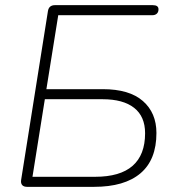

<svg xmlns="http://www.w3.org/2000/svg" viewBox="-20 -725 689 745"><path d="M85 0Q72 0 66 -7Q60 -14 62 -27L166 -682Q168 -694 175 -699.5Q182 -705 193 -705H573Q584 -705 589.5 -701Q595 -697 595 -689Q595 -678 588.5 -672Q582 -666 571 -666H206L160 -379H379Q482 -379 534.5 -333Q587 -287 587 -209Q587 -105 525 -52.5Q463 0 345 0ZM106 -39H349Q446 -39 494.5 -81.5Q543 -124 543 -208Q543 -273 500.5 -306.5Q458 -340 378 -340H154Z"/></svg>

Font: Nunito ExtraLight
Style: Italic
Weight: 200
Italic angle: -9°
Designer: Vernon Adams
Foundry: Vernon Adams
Version: Version 3.602